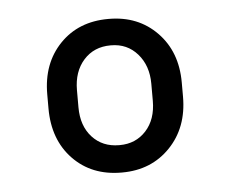

<svg xmlns="http://www.w3.org/2000/svg" viewBox="-35 -852 467 391"><g transform="rotate(-5 199.0 -657.0)"><path d="M62 -643V-672Q62 -735 100 -774.5Q138 -814 199 -814H200Q260 -814 298.5 -774.5Q337 -735 337 -672V-643Q337 -580 298.5 -540Q260 -500 200 -500H199Q138 -500 100 -539.5Q62 -579 62 -643ZM275 -640V-675Q275 -712 254 -736Q233 -760 200 -760H199Q165 -760 144 -736.5Q123 -713 123 -675V-640Q123 -602 144 -579Q165 -556 199 -556H200Q233 -556 254 -579Q275 -602 275 -640Z"/></g></svg>

Font: Kakao Big Sans
Style: Regular
Weight: 400
Designer: Park Young-rak; Lee Sang-min; Kim Jung-jin; Min Bon; Park Min-gyu;
Foundry: Kakao Corporation
Version: Version 2.003